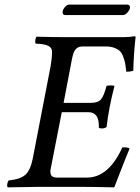

<svg xmlns="http://www.w3.org/2000/svg" viewBox="-20 -805 604 827"><path d="M253.9 -361.8H369.1Q401.4 -361.8 414.3 -376.2Q427.2 -390.6 439 -435.1Q442.9 -437 456.1 -437Q470.2 -437 473.1 -435.1Q448.7 -340.8 439 -257.8Q425.8 -248 405.8 -253.9V-262.2Q405.8 -321.8 360.8 -321.8H246.1L196.8 -69.8Q196.8 -52.7 203.4 -46.4Q210 -40 227.1 -40H354Q447.8 -40 506.8 -169.9Q529.3 -171.9 538.1 -165Q522.9 -129.9 472.2 2Q469.7 2 448.2 1.5Q426.8 1 397.5 0.5Q368.2 0 348.1 0H137.2Q99.1 0 13.2 2Q9.8 -3.4 11.2 -12.2Q12.7 -21 17.1 -27.8Q67.9 -32.7 89.6 -52.5Q111.3 -72.3 121.1 -122.1L198.2 -521Q204.1 -554.2 204.1 -582Q204.1 -599.6 187.7 -607.7Q171.4 -615.7 132.8 -617.2Q130.4 -625 132.6 -635Q134.8 -645 137.2 -647Q203.6 -645 255.9 -645H514.2Q537.1 -645 560.1 -648.9Q564 -648.9 564 -645Q555.7 -571.3 554.2 -501Q544.4 -496.1 523.9 -496.1Q521.5 -519.5 518.6 -534.2Q515.6 -548.8 509.5 -564Q503.4 -579.1 494.4 -586.9Q485.4 -594.7 470.2 -599.9Q455.1 -605 434.1 -605H336.9Q319.3 -605 309.3 -596.2Q299.3 -587.4 293.9 -567.9L290 -550.8ZM509.8 -740.2H261.2Q254.4 -740.2 251.5 -744.9Q248.5 -749.5 250 -755.9Q251.5 -765.6 260.3 -775.4Q269 -785.2 277.8 -785.2H527.8Q534.7 -785.2 537.8 -780.5Q541 -775.9 540 -771Q537.6 -760.3 528.3 -750.2Q519 -740.2 509.8 -740.2Z"/></svg>

Font: Common Serif News
Style: Italic
Weight: 450
Italic angle: -12°
Designer: Philipp H. Poll, Khaled Hosny
Foundry: Stefan Peev, Context Ltd.
Version: Version 1.026